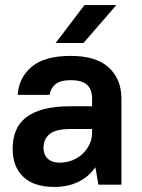

<svg xmlns="http://www.w3.org/2000/svg" viewBox="-20 -730 560 759"><path d="M195 9Q114 9 72 -31Q30 -71 30 -142Q30 -181 42.5 -212.5Q55 -244 82.5 -265.5Q110 -287 153.5 -298.5Q197 -310 260 -310H344V-340Q344 -376 324.5 -394.5Q305 -413 260 -413Q218 -413 199 -397Q180 -381 176 -355H50Q54 -422 104.5 -465.5Q155 -509 260 -509Q360 -509 410 -463Q460 -417 460 -340V0H369L357 -69Q331 -31 289.5 -11Q248 9 195 9ZM215 -87Q243 -87 266.5 -96.5Q290 -106 307 -122.5Q324 -139 334 -160Q344 -181 344 -205V-220H260Q200 -220 176 -200Q152 -180 152 -146Q152 -119 168.5 -103Q185 -87 215 -87ZM314 -710H440L310 -560H200Z"/></svg>

Font: PT Root UI Web Bold
Style: Regular
Weight: 700
Designer: Vitaly Kuzmin
Foundry: ParaType Ltd.
Version: Version 1.000W